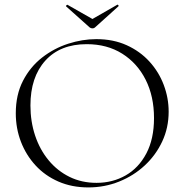

<svg xmlns="http://www.w3.org/2000/svg" viewBox="-20 -807 806 839"><path d="M366 12Q294 12 235.5 -13.5Q177 -39 135.5 -84Q94 -129 71.5 -187.5Q49 -246 49 -312Q49 -393 80.5 -454Q112 -515 164 -555.5Q216 -596 278 -616Q340 -636 401 -636Q475 -636 533.5 -609.5Q592 -583 633 -538Q674 -493 695.5 -436Q717 -379 717 -319Q717 -249 689 -189Q661 -129 612.5 -84Q564 -39 500.5 -13.5Q437 12 366 12ZM402 -8Q472 -8 529 -40.5Q586 -73 619.5 -136.5Q653 -200 653 -291Q653 -386 616.5 -458.5Q580 -531 514 -572.5Q448 -614 359 -614Q243 -614 178 -542Q113 -470 113 -346Q113 -276 133.5 -214.5Q154 -153 192.5 -106.5Q231 -60 284 -34Q337 -8 402 -8ZM372 -687 269 -779Q267 -781 270.5 -784Q274 -787 275 -786L384 -724L492 -786Q494 -788 497 -784.5Q500 -781 497 -779L395 -687Q391 -683 384 -683Q377 -683 372 -687Z"/></svg>

Font: Cormorant Infant Light
Style: Regular
Weight: 300
Designer: Christian Thalmann (Catharsis Fonts)
Foundry: Catharsis Fonts
Version: Version 4.001